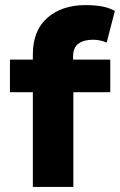

<svg xmlns="http://www.w3.org/2000/svg" viewBox="-20 -734 471 754"><path d="M413 -500V-372H268V0H109V-372H19V-500H109V-520Q109 -614 166 -664Q223 -714 316 -714Q351 -714 379.5 -709Q408 -704 431 -691L399 -567Q390 -571 375.5 -574.5Q361 -578 345 -578Q309 -578 288 -562.5Q267 -547 267 -512V-500Z"/></svg>

Font: Prodigy Sans
Style: Bold
Weight: 700
Designer: Wei Huang
Foundry: Wei Huang
Version: Version 1.003; ttfautohint (v1.8.3)